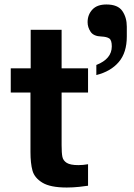

<svg xmlns="http://www.w3.org/2000/svg" viewBox="-20 -833 600 857"><path d="M117 -528V-700H255V-528H373V-420H255V-185Q255 -150 258.5 -133Q262 -116 278 -106Q294 -96 330 -96Q351 -96 373 -100V-4Q362 -2 333.5 1Q305 4 278 4Q205 4 169.5 -17.5Q134 -39 125 -71.5Q116 -104 116 -155V-420H28V-528ZM393 -791Q414 -813 455 -813Q506 -813 526 -784Q546 -755 546 -714V-670Q546 -598 510 -556Q474 -514 410 -498V-543Q479 -570 479 -626Q479 -654 467.5 -661.5Q456 -669 433 -670Q398 -671 384.5 -691Q371 -711 371 -734Q371 -768 393 -791Z"/></svg>

Font: Lopes Sans
Style: Bold
Weight: 700
Designer: Gabriel Lam, Diego Maldonado
Foundry: TypeRant, Foresti Design
Version: Version 4.000